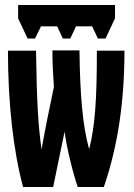

<svg xmlns="http://www.w3.org/2000/svg" viewBox="-20 -753 540 773"><path d="M91 -598H121L145 -647H210L233 -598H263L286 -647H351L374 -598H405L443 -679V-733H53V-679ZM73 0H194L240 -223C248 -160 273 -58 293 0H398C455 -166 481 -345 481 -549H370C370 -344 362 -248 340 -156H338C313 -245 302 -372 300 -550H191C191 -491 194 -453 197 -403L170 -272C163 -234 154 -192 148 -154H147C134 -244 128 -344 125 -549H12C12 -342 33 -147 73 0Z"/></svg>

Font: Noto Sans Mono ExtraCondensed ExtraBold
Style: Regular
Weight: 800
Width: 2
Designer: Monotype Design Team
Foundry: Monotype Imaging Inc.
Version: Version 2.014